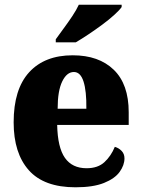

<svg xmlns="http://www.w3.org/2000/svg" viewBox="-20 -786 602 816"><path d="M301 10Q167 10 102.5 -62.5Q38 -135 38 -266Q38 -407 104 -479Q170 -551 289 -551Q400 -551 463.5 -489.5Q527 -428 527 -309V-255H223Q225 -159 256 -115Q287 -71 348 -71Q396 -71 424 -97Q452 -123 468 -162Q485 -157 497 -144.5Q509 -132 509 -113Q509 -84 488.5 -55.5Q468 -27 422 -8.5Q376 10 301 10ZM347 -324Q348 -399 335 -439.5Q322 -480 294 -480Q264 -480 244.5 -440Q225 -400 225 -324ZM217 -619Q231 -639 250 -664.5Q269 -690 287 -717Q305 -744 315 -766H497V-756Q488 -743 466 -723Q444 -703 415 -681.5Q386 -660 356 -640Q326 -620 302 -606H217Z"/></svg>

Font: Noto Serif Lao SemiCondensed Black
Style: Regular
Weight: 900
Width: 4
Designer: Monotype Design Team
Foundry: Monotype Imaging Inc.
Version: Version 2.003; ttfautohint (v1.8.4.7-5d5b)